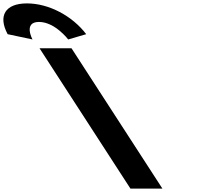

<svg xmlns="http://www.w3.org/2000/svg" viewBox="-575 -1109 1173 1129"><path d="M-154.4 -825H-342.4L192 0H380ZM-384 -877C-384 -877 -439.8 -980 -345.8 -980C-251.8 -980 -174 -877 -174 -877L-68.1 -908C-149.4 -1015 -287.4 -1089 -416.4 -1089C-545.4 -1089 -587.4 -1015 -530.1 -908Z"/></svg>

Font: Hussar
Style: BdOpOblSeven
Weight: 700
Foundry: Cannot Into Space Fonts
Version: Version 2.00